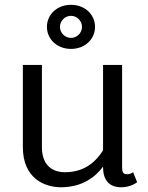

<svg xmlns="http://www.w3.org/2000/svg" viewBox="-20 -770 615 798"><path d="M275 -750C216.7 -750 175 -709.2 175 -658.3C175 -607.5 216.7 -566.7 275 -566.7C333.3 -566.7 375 -607.5 375 -658.3C375 -709.2 333.3 -750 275 -750ZM275 -704.2C300 -704.2 320.8 -683.3 320.8 -658.3C320.8 -633.3 300 -612.5 275 -612.5C250 -612.5 229.2 -633.3 229.2 -658.3C229.2 -683.3 250 -704.2 275 -704.2ZM550 -12.5 533.3 -54.2C528.3 -50.8 520.8 -45.8 508.3 -45.8C491.7 -45.8 487.5 -54.2 487.5 -75V-500H408.3V-145C380 -100.8 334.2 -54.2 250 -54.2C195.8 -54.2 154.2 -85 154.2 -158.3V-500H75V-158.3C75 -28.3 165.8 8.3 233.3 8.3C324.2 8.3 378.3 -36.7 408.3 -77.5V-75C408.3 -23.3 432.5 8.3 483.3 8.3C517.5 8.3 540.8 -5.8 550 -12.5Z"/></svg>

Font: BoonHome
Style: Book
Weight: 400
Designer: Sungsit Sawaiwan
Foundry: Sungsit Sawaiwan
Version: Version 0.2